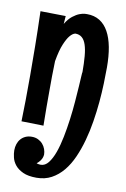

<svg xmlns="http://www.w3.org/2000/svg" viewBox="-93 -624 622 950"><g transform="rotate(10 218.0 -148.5)"><path d="M163.1 -541 160.2 -501Q176.3 -527.8 194.6 -542Q212.9 -556.2 228.5 -562Q244.1 -567.9 254.6 -568.4Q265.1 -568.8 266.1 -568.8Q302.2 -568.8 329.1 -552.2Q356 -535.6 373.5 -504.2Q391.1 -472.7 399.7 -427.5Q408.2 -382.3 408.2 -325.2Q408.2 -289.1 406.7 -244.4Q405.3 -199.7 400.9 -150.9Q396.5 -102.1 388.4 -51.8Q380.4 -1.5 367.4 45.4Q354.5 92.3 336.2 133.5Q317.9 174.8 292.5 205.6Q267.1 236.3 234.1 254.2Q201.2 272 159.2 272Q117.2 272 91.3 260Q65.4 248 51.3 230.5Q37.1 212.9 32.5 192.9Q27.8 172.9 27.8 157.2Q27.8 140.6 32.7 125.7Q37.6 110.8 47.1 99.9Q56.6 88.9 70.6 82.5Q84.5 76.2 102.1 76.2Q120.1 76.2 134 83Q147.9 89.8 157.5 100.8Q167 111.8 171.9 125.5Q176.8 139.2 176.8 152.8Q176.3 160.6 173.3 168.9Q170.9 175.8 164.8 184.3Q158.7 192.9 147.9 201.2Q153.8 203.6 159.4 204.3Q165 205.1 168.9 205.1Q190.9 205.1 207.5 183.8Q224.1 162.6 236.6 127.7Q249 92.8 257.8 48.6Q266.6 4.4 272.7 -41.7Q278.8 -87.9 282.2 -131.6Q285.6 -175.3 287.8 -209.2Q290 -243.2 291 -262.9Q292 -282.7 293 -280.8Q293 -327.1 290 -361.6Q287.1 -396 279.5 -418.7Q272 -441.4 258.8 -452.6Q245.6 -463.9 225.1 -463.9Q211.4 -460.9 197.8 -444.3Q186 -430.2 172.9 -399.2Q159.7 -368.2 149.9 -312Q148.4 -273.9 148.2 -236.6Q147.9 -199.2 147.9 -157.2Q147.9 -121.6 147.9 -80.6Q147.9 -39.6 148.9 12.2L38.1 9.8Q39.6 -40 40.3 -95.9Q41 -151.9 41 -220.2Q41 -288.1 40 -367.2Q39.1 -446.3 36.1 -543Z"/></g></svg>

Font: Rum Raisin
Style: Regular
Weight: 400
Designer: Astigmatic (AOETI)
Foundry: Astigmatic (AOETI)
Version: Version 1.000